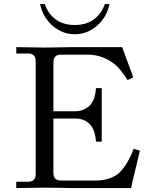

<svg xmlns="http://www.w3.org/2000/svg" viewBox="-20 -953 753 974"><path d="M183.6 -932.6H207Q223.6 -883.3 262.5 -854.7Q301.3 -826.2 359.4 -826.2Q417.5 -826.2 456.3 -854.7Q495.1 -883.3 511.7 -932.6H535.2Q522.5 -866.7 472.7 -823Q422.9 -779.3 359.4 -779.3Q295.9 -779.3 246.1 -823Q196.3 -866.7 183.6 -932.6ZM62.5 1V-31.2H123Q161.1 -31.2 161.1 -70.3V-642.6Q161.1 -681.6 123 -681.6H62.5V-713.9Q64.5 -713.9 122.6 -712.9Q180.7 -711.9 206.1 -711.9Q231.4 -711.9 289.6 -712.9Q347.7 -713.9 349.6 -713.9H599.6L656.2 -560.5L627 -546.9Q612.8 -570.8 591.3 -597.2Q569.8 -623.5 544.9 -639.6Q488.8 -675.8 425.8 -675.8H289.1Q251 -675.8 251 -636.7V-388.7H360.4Q404.8 -388.7 433.8 -416.7Q462.9 -444.8 466.8 -505.9H496.1V-234.4H466.8Q459 -351.6 360.4 -351.6H251V-76.2Q251 -37.1 289.1 -37.1H466.8Q503.4 -37.1 535.9 -48.3Q568.4 -59.6 587.9 -79.1Q610.8 -102.5 629.4 -135.7Q647.9 -168.9 658.2 -198.2L689.5 -188.5L644.5 1H349.6Q347.7 1 289.6 0Q231.4 -1 206.1 -1Q180.7 -1 122.6 0Q64.5 1 62.5 1Z"/></svg>

Font: Theano Old Style
Style: Regular
Weight: 400
Designer: Alexey Kryukov
Version: Version 2.00